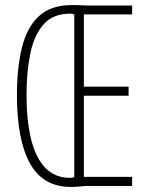

<svg xmlns="http://www.w3.org/2000/svg" viewBox="-20 -736 570 760"><path d="M261 4Q150 4 98.5 -89.5Q47 -183 47 -359Q47 -466 66.5 -546.5Q86 -627 133.5 -671.5Q181 -716 265 -716Q293 -716 326 -714H503V-679H312V-393H489V-357H312V-36H503V0H320Q307 1 292.5 2.5Q278 4 261 4ZM258 -32Q267 -32 274 -35V-679Q268 -682 258 -682Q190 -682 152.5 -639.5Q115 -597 100 -524Q85 -451 85 -359Q85 -259 103 -185.5Q121 -112 159 -72Q197 -32 258 -32Z"/></svg>

Font: Noto Sans Mono Condensed ExtraLight
Style: Regular
Weight: 200
Width: 3
Designer: Monotype Design Team
Foundry: Monotype Imaging Inc.
Version: Version 2.014; ttfautohint (v1.8.4.7-5d5b)